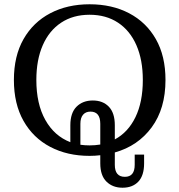

<svg xmlns="http://www.w3.org/2000/svg" viewBox="-20 -715 839 898"><path d="M399 14Q295 14 215 -28Q135 -70 90 -149.5Q45 -229 45 -341Q45 -453 90 -532Q135 -611 215 -653Q295 -695 399 -695Q504 -695 584 -653Q664 -611 709 -532Q754 -453 754 -341Q754 -207 689.5 -119.5Q625 -32 517 -2V56Q517 112 564 112Q610 112 610 56V8H654V49Q654 106 627 134.5Q600 163 553 163Q507 163 478 134.5Q449 106 449 49V11Q425 14 399 14ZM309 -129Q309 -187 338 -216Q367 -245 414 -245Q461 -245 489 -216Q517 -187 517 -129V-63Q579 -96 613.5 -167Q648 -238 648 -341Q648 -435 618 -503.5Q588 -572 532 -609Q476 -646 399 -646Q322 -646 266 -609Q210 -572 180 -503.5Q150 -435 150 -341Q150 -229 192 -154Q234 -79 309 -50ZM399 -35Q425 -35 449 -39V-136Q449 -193 403 -193Q381 -193 368.5 -178.5Q356 -164 356 -136V-38Q377 -35 399 -35Z"/></svg>

Font: Montagu Slab 144pt
Style: Regular
Weight: 400
Designer: Florian Karsten
Foundry: Florian Karsten
Version: Version 1.000; ttfautohint (v1.8.3)